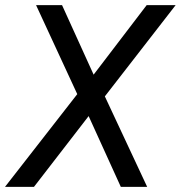

<svg xmlns="http://www.w3.org/2000/svg" viewBox="-41 -731 707 751"><path d="M325.2 -439 532.7 -710.9H646L369.1 -354L534.7 0H431.6L305.7 -276.9L91.8 0H-21.5L261.2 -362.8L100.1 -710.9H201.7Z"/></svg>

Font: TypoPRO Roboto
Style: Italic
Weight: 400
Italic angle: -12°
Designer: Google
Version: Version 2.136; 2016